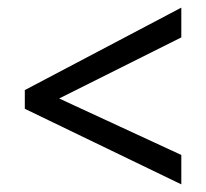

<svg xmlns="http://www.w3.org/2000/svg" viewBox="-20 -574 540 503"><path d="M45 -289 455 -91V-168L135 -316L455 -476V-554L45 -338Z"/></svg>

Font: Noto Sans Gurmukhi UI SemiCondensed
Style: Regular
Weight: 400
Width: 4
Designer: Jelle Bosma - Monotype Design Team
Foundry: Monotype Imaging Inc.
Version: Version 2.004